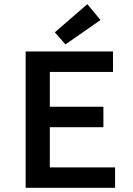

<svg xmlns="http://www.w3.org/2000/svg" viewBox="-20 -901 640 921"><path d="M103 0V-654H522V-556H219V-389H476V-291H219V-98H532V0ZM294 -688 243 -746 399 -881 462 -805Z"/></svg>

Font: Source Code Pro ExtraLight SemiBold
Style: Regular
Weight: 600
Monospace: yes
Version: Version 1.018;hotconv 1.0.116;makeotfexe 2.5.65601